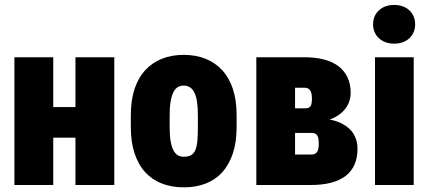

<svg xmlns="http://www.w3.org/2000/svg" viewBox="-20 -765 1781 794"><path d="M350.1 -322.3V-195.8H141.6V-322.3ZM200.2 -528.3V0H39.6V-528.3ZM452.6 -528.3V0H292V-528.3Z M521 -239.3V-288.6Q521 -351.1 536.6 -397.7Q552.2 -444.3 581.1 -475.3Q609.9 -506.3 649.9 -522.2Q689.9 -538.1 739.3 -538.1Q789.6 -538.1 829.6 -522.2Q869.6 -506.3 898.4 -475.3Q927.2 -444.3 942.9 -397.7Q958.5 -351.1 958.5 -288.6V-239.3Q958.5 -177.2 942.9 -130.4Q927.2 -83.5 898.7 -52.2Q870.1 -21 829.8 -5.6Q789.6 9.8 740.2 9.8Q690.9 9.8 650.4 -5.6Q609.9 -21 581.1 -52.2Q552.2 -83.5 536.6 -130.4Q521 -177.2 521 -239.3ZM681.6 -288.6V-239.3Q681.6 -205.6 685.5 -181.9Q689.5 -158.2 697 -143.8Q704.6 -129.4 715.3 -123Q726.1 -116.7 740.2 -116.7Q758.3 -116.7 769.8 -123Q781.2 -129.4 787.6 -143.8Q793.9 -158.2 796.1 -181.9Q798.3 -205.6 798.3 -239.3V-288.6Q798.3 -321.8 794.7 -345Q791 -368.2 783.4 -383.1Q775.9 -397.9 764.6 -404.5Q753.4 -411.1 739.3 -411.1Q725.6 -411.1 714.8 -404.5Q704.1 -397.9 696.8 -383.1Q689.5 -368.2 685.5 -345Q681.6 -321.8 681.6 -288.6Z M1266.1 -215.3H1136.2L1135.3 -316.9H1241.7Q1253.4 -316.9 1259.5 -321.3Q1265.6 -325.7 1267.8 -334.7Q1270 -343.8 1270 -356.4Q1270 -369.1 1268.1 -377.9Q1266.1 -386.7 1262.2 -392.1Q1258.3 -397.5 1252.2 -399.9Q1246.1 -402.3 1237.8 -402.3H1200.2V0H1040V-528.3H1237.8Q1282.7 -528.3 1318.4 -519.3Q1354 -510.3 1378.7 -491.9Q1403.3 -473.6 1416.7 -445.8Q1430.2 -418 1430.2 -380.4Q1430.2 -356 1419.9 -334.5Q1409.7 -313 1389.6 -296.4Q1369.6 -279.8 1340.3 -269.3Q1311 -258.8 1272.9 -256.3ZM1266.1 0H1101.1L1150.9 -126H1266.1Q1278.8 -126 1285.6 -130.9Q1292.5 -135.7 1295.4 -145.5Q1298.3 -155.3 1298.3 -169.4Q1298.3 -183.1 1296.4 -193.4Q1294.4 -203.6 1287.8 -209.5Q1281.2 -215.3 1266.1 -215.3H1158.7L1159.7 -316.9H1270.5L1303.2 -275.4Q1358.9 -272 1393.1 -254.4Q1427.2 -236.8 1442.9 -210Q1458.5 -183.1 1458.5 -150.9Q1458.5 -113.3 1446.3 -85Q1434.1 -56.6 1409.7 -37.8Q1385.3 -19 1349.4 -9.5Q1313.5 0 1266.1 0Z M1690.9 -528.3V0H1530.8V-528.3ZM1522.9 -664.6Q1522.9 -699.7 1547.1 -722.2Q1571.3 -744.6 1609.9 -744.6Q1648.9 -744.6 1672.9 -722.2Q1696.8 -699.7 1696.8 -664.6Q1696.8 -629.4 1672.9 -606.9Q1648.9 -584.5 1609.9 -584.5Q1571.3 -584.5 1547.1 -606.9Q1522.9 -629.4 1522.9 -664.6Z"/></svg>

Font: Roboto Condensed Black
Style: Regular
Weight: 900
Designer: Christian Robertson
Foundry: Google
Version: Version 3.008; 2023